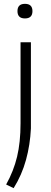

<svg xmlns="http://www.w3.org/2000/svg" viewBox="-20 -760 268 1000"><path d="M110 -664Q71 -664 71 -702Q71 -740 110 -740Q149 -740 149 -702Q149 -664 110 -664ZM12 201Q51 131 69 56Q87 -19 87 -118V-540H141V-91Q137 -6 115.5 72.5Q94 151 51 220Z"/></svg>

Font: Encode Sans Wide
Style: ExtraLight
Weight: 200
Designer: Pablo Impallari, Andres Torresi
Foundry: Pablo Impallari, Andres Torresi
Version: Version 1.000; ttfautohint (v1.00) -l 8 -r 50 -G 200 -x 14 -